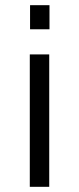

<svg xmlns="http://www.w3.org/2000/svg" viewBox="-20 -614 306 741"><path d="M95 -404H170V107H95ZM96 -594H171V-501H96Z"/></svg>

Font: Gudea
Style: Regular
Weight: 400
Designer: Agustina Mingote
Foundry: Agustina Mingote
Version: Version 1.002